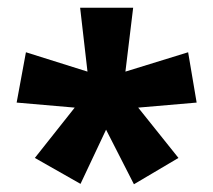

<svg xmlns="http://www.w3.org/2000/svg" viewBox="-20 -781 551 496"><path d="M324 -761H187L206 -596L47 -646L23 -516L173 -503L70 -373L188 -306L254 -446L326 -305L441 -373L337 -503L488 -516L466 -646L304 -596Z"/></svg>

Font: Noto Sans Myanmar SemiCondensed ExtraBold
Style: Regular
Weight: 800
Width: 4
Designer: Monotype Design Team
Foundry: Monotype Imaging Inc.
Version: Version 2.107